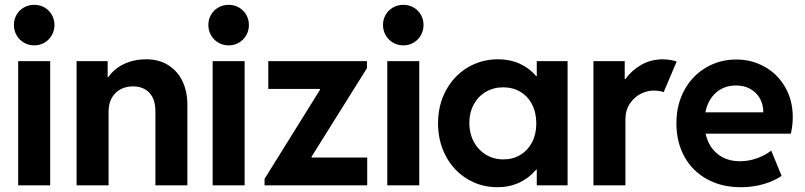

<svg xmlns="http://www.w3.org/2000/svg" viewBox="-20 -781 3391 809"><path d="M56.6 -523.4H191.4V0H56.6ZM38.6 -675.8Q38.6 -699.2 49.8 -718.8Q61 -738.3 80.8 -749.5Q100.6 -760.7 124.5 -760.7Q147.9 -760.7 167.5 -749.5Q187 -738.3 198.2 -718.8Q209.5 -699.2 209.5 -675.8Q209.5 -652.3 198.2 -632.6Q187 -612.8 167.5 -601.3Q147.9 -589.8 124.5 -589.8Q100.6 -589.8 80.8 -601.3Q61 -612.8 49.8 -632.6Q38.6 -652.3 38.6 -675.8Z M302.7 -523.4H433.6V-456.1H436.5Q461.4 -492.2 503.4 -511.7Q545.4 -531.2 595.7 -531.2Q650.4 -531.2 689.7 -506.1Q729 -481 749.3 -437.7Q769.5 -394.5 769.5 -340.8V0H634.8V-311.5Q634.8 -362.8 609.6 -389.9Q584.5 -417 540 -417Q510.7 -417 487.5 -404.5Q464.4 -392.1 450.9 -368.2Q437.5 -344.2 437.5 -310.5V0H302.7Z M876 -523.4H1010.7V0H876ZM857.9 -675.8Q857.9 -699.2 869.1 -718.8Q880.4 -738.3 900.1 -749.5Q919.9 -760.7 943.8 -760.7Q967.3 -760.7 986.8 -749.5Q1006.3 -738.3 1017.6 -718.8Q1028.8 -699.2 1028.8 -675.8Q1028.8 -652.3 1017.6 -632.6Q1006.3 -612.8 986.8 -601.3Q967.3 -589.8 943.8 -589.8Q919.9 -589.8 900.1 -601.3Q880.4 -612.8 869.1 -632.6Q857.9 -652.3 857.9 -675.8Z M1094.7 -27.3 1328.1 -402.3V-406.2H1110.4V-523.4H1526.4V-494.1L1293 -121.1V-117.2H1527.3V0H1094.7Z M1611.8 -523.4H1746.6V0H1611.8ZM1593.8 -675.8Q1593.8 -699.2 1605 -718.8Q1616.2 -738.3 1636 -749.5Q1655.8 -760.7 1679.7 -760.7Q1703.1 -760.7 1722.7 -749.5Q1742.2 -738.3 1753.4 -718.8Q1764.6 -699.2 1764.6 -675.8Q1764.6 -652.3 1753.4 -632.6Q1742.2 -612.8 1722.7 -601.3Q1703.1 -589.8 1679.7 -589.8Q1655.8 -589.8 1636 -601.3Q1616.2 -612.8 1605 -632.6Q1593.8 -652.3 1593.8 -675.8Z M2241.7 -66.4H2239.3Q2209.5 -30.8 2168 -11.5Q2126.5 7.8 2075.7 7.8Q2005.9 7.8 1948.5 -27.1Q1891.1 -62 1858.4 -123.5Q1825.7 -185.1 1825.7 -261.7Q1825.7 -338.4 1859.1 -400.1Q1892.6 -461.9 1950.4 -496.6Q2008.3 -531.2 2078.6 -531.2Q2128.9 -531.2 2169.7 -512.7Q2210.4 -494.1 2239.7 -460H2241.7V-523.4H2371.6V0H2241.7ZM2239.7 -260.7Q2239.7 -306.2 2221.9 -340.8Q2204.1 -375.5 2172.4 -394.3Q2140.6 -413.1 2100.1 -413.1Q2059.6 -413.1 2027.1 -394Q1994.6 -375 1976.1 -340.6Q1957.5 -306.2 1957.5 -262.7Q1957.5 -219.7 1975.8 -184.8Q1994.1 -149.9 2026.9 -129.6Q2059.6 -109.4 2101.1 -109.4Q2141.1 -109.4 2172.6 -128.4Q2204.1 -147.5 2221.9 -181.6Q2239.7 -215.8 2239.7 -260.7Z M2480.5 -523.4H2612.3V-448.2H2615.2Q2641.6 -484.4 2681.6 -507.6Q2721.7 -530.8 2773.4 -531.2Q2791.5 -530.8 2807.6 -527.8Q2823.7 -524.9 2831.1 -521.5L2776.4 -392.6Q2771.5 -395 2759.5 -397.2Q2747.6 -399.4 2734.4 -399.4Q2706.5 -399.4 2679.2 -385.5Q2651.9 -371.6 2633.5 -343.8Q2615.2 -315.9 2615.2 -277.3V0H2480.5Z M2830.1 -260.7Q2830.1 -340.8 2864 -402.1Q2897.9 -463.4 2955.6 -496.8Q3013.2 -530.3 3082 -530.3Q3147 -530.3 3201.4 -500Q3255.9 -469.7 3288.1 -414.3Q3320.3 -358.9 3320.3 -287.1Q3320.3 -270.5 3318.6 -255.1Q3316.9 -239.7 3312.5 -217.8H2953.1Q2964.8 -164.1 3002.9 -132.8Q3041 -101.6 3097.7 -101.6Q3134.8 -101.6 3169.9 -114.3Q3205.1 -127 3229.5 -146.5L3273.4 -40Q3241.7 -18.1 3196.8 -5.1Q3151.9 7.8 3101.6 7.8Q3020 7.8 2958.5 -26.4Q2897 -60.5 2863.5 -121.6Q2830.1 -182.6 2830.1 -260.7ZM3196.3 -307.6Q3196.3 -340.8 3181.6 -366.5Q3167 -392.1 3141.1 -406.5Q3115.2 -420.9 3082 -420.9Q3031.2 -420.9 2996.8 -390.4Q2962.4 -359.9 2952.1 -307.6Z"/></svg>

Font: Reddit Sans Chocolate
Style: Bold
Weight: 700
Designer: Stephen Hutchings
Foundry: Reddit
Version: Version 1.011